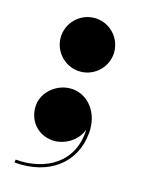

<svg xmlns="http://www.w3.org/2000/svg" viewBox="-136 -612 610 830"><g transform="rotate(20 169.0 -197.0)"><path d="M42 -430C42 -364 96 -310 162 -310C228 -310 282 -364 282 -430C282 -496 228 -550 162 -550C96 -550 42 -496 42 -430ZM42 -109C42 -46 87 10 160 10C215 10 270.5 -32 282.5 -84.5C291 64.5 177 142.5 40 142.5V156C195 156 299 65 299 -74C299 -167 238 -228 169 -228C101 -228 42 -172 42 -109Z"/></g></svg>

Font: Bodoni* 16pt Fatface
Style: Regular
Weight: 900
Version: Version 2.3